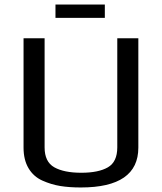

<svg xmlns="http://www.w3.org/2000/svg" viewBox="-20 -818 716 848"><path d="M591 -649V-166Q591 10 337 10Q286 10 246 3.5Q206 -3 167 -20.5Q128 -38 106 -75Q84 -112 84 -166V-649H177V-167Q177 -103 220 -79Q263 -55 339 -55Q415 -55 456.5 -79Q498 -103 498 -167V-649ZM443 -739H225V-798H443Z"/></svg>

Font: Play
Style: Regular
Weight: 400
Designer: Jonas Hecksher
Foundry: Jonas Hecksher, Playtypeª, e-types AS
Version: Version 1.002